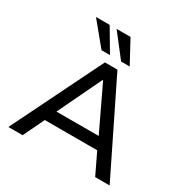

<svg xmlns="http://www.w3.org/2000/svg" viewBox="-205 -1120 1269 1299"><g transform="rotate(30 429.5 -470.5)"><path d="M34 0 381 -705H479L825 0H712L616 -200L669 -164H189L241 -200L145 0ZM427 -594 253 -231 224 -253H634L604 -231L431 -594ZM473 -765 336 -941H445L540 -765ZM320 -765 175 -941H282L386 -765Z"/></g></svg>

Font: Nunito Sans 7pt SemiExpanded Medium
Style: Regular
Weight: 500
Width: 6
Designer: Vernon Adams
Foundry: Vernon Adams
Version: Version 3.101;gftools[0.9.27]